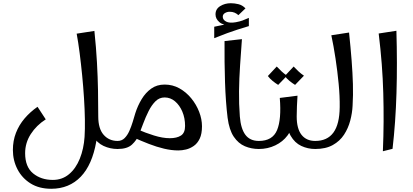

<svg xmlns="http://www.w3.org/2000/svg" viewBox="-20 -925 2564 1192"><path d="M298 247Q223 247 170 214Q117 181 88.5 126Q60 71 60 6Q60 -51 79 -100Q98 -149 132.5 -189.5Q167 -230 213 -262L264 -184Q206 -147 171 -92.5Q136 -38 136 26Q136 111 185.5 151.5Q235 192 308 192Q366 192 408.5 156.5Q451 121 475.5 60Q500 -1 505 -75Q508 -122 507 -184Q506 -246 501.5 -316.5Q497 -387 490 -458Q483 -529 474.5 -595.5Q466 -662 456 -716L566 -733Q577 -628 582 -537Q587 -446 588.5 -364Q590 -282 590 -202Q590 -116 577.5 -45Q565 26 541 80.5Q517 135 481.5 172Q446 209 400 228Q354 247 298 247ZM710 0Q664 0 623 -19Q582 -38 556 -82Q530 -126 530 -202H590Q590 -126 623.5 -88Q657 -50 710 -50L730 -25Z M1087 9Q1045 9 998.5 -2Q952 -13 904.5 -31.5Q857 -50 810 -71L836 -121Q881 -101 935.5 -84Q990 -67 1034 -67Q1078 -67 1103.5 -83.5Q1129 -100 1129 -143Q1129 -192 1112 -232Q1095 -272 1066.5 -296Q1038 -320 1002 -320Q969 -320 945 -296Q921 -272 902.5 -235Q884 -198 869.5 -159Q855 -120 843 -90Q829 -55 799.5 -27.5Q770 0 710 0V-50Q736 -50 753.5 -67.5Q771 -85 783 -112Q795 -139 804 -168.5Q813 -198 820 -222Q835 -269 859.5 -309.5Q884 -350 919 -375Q954 -400 1002 -400Q1052 -400 1094 -376.5Q1136 -353 1167.5 -314.5Q1199 -276 1216.5 -230.5Q1234 -185 1234 -141Q1234 -94 1220 -64.5Q1206 -35 1183 -19Q1160 -3 1135 3Q1110 9 1087 9Z M1587 0Q1541 0 1500.5 -17Q1460 -34 1431.5 -76Q1403 -118 1393 -194Q1381 -292 1377 -414.5Q1373 -537 1374 -670L1482 -682Q1476 -600 1470.5 -519Q1465 -438 1464 -358.5Q1463 -279 1469 -202Q1475 -126 1503.5 -88Q1532 -50 1587 -50L1607 -25ZM1432 -761 1414 -767Q1366 -767 1342 -787.5Q1318 -808 1318 -836Q1318 -869 1347 -887Q1376 -905 1413 -905Q1436 -905 1460.5 -899Q1485 -893 1504 -873L1460 -831Q1449 -841 1436 -846.5Q1423 -852 1406 -852Q1390 -852 1376.5 -844Q1363 -836 1363 -821Q1363 -802 1384 -791Q1405 -780 1444 -787Q1470 -792 1485 -797.5Q1500 -803 1525 -814V-763ZM1310 -688V-759Q1353 -768 1387 -775Q1421 -782 1454 -788Q1487 -794 1525 -800V-763Q1485 -751 1454 -741Q1423 -731 1390 -719Q1357 -707 1310 -688Z M1587 0V-50Q1672 -50 1700 -117Q1728 -184 1717 -317L1827 -331Q1825 -298 1823.5 -266Q1822 -234 1822 -202L1794 -172Q1794 -123 1765 -84Q1736 -45 1689 -22.5Q1642 0 1587 0ZM1937 0Q1891 0 1850.5 -19Q1810 -38 1784.5 -82Q1759 -126 1759 -202H1822Q1822 -126 1852 -88Q1882 -50 1937 -50L1957 -25ZM1707 -398Q1689 -409 1672 -423Q1655 -437 1643 -453L1698 -512Q1713 -496 1728 -482Q1743 -468 1762 -455ZM1812 -398Q1794 -409 1777 -423Q1760 -437 1748 -453L1803 -512Q1818 -496 1833 -482Q1848 -468 1867 -455Z M1937 0V-50Q2012 -50 2050 -102Q2088 -154 2089 -260Q2090 -326 2082.5 -404.5Q2075 -483 2063 -562Q2051 -641 2037 -706L2147 -723Q2157 -628 2163 -549.5Q2169 -471 2171 -403Q2173 -335 2169 -269Q2167 -224 2154.5 -176.5Q2142 -129 2116 -89Q2090 -49 2046 -24.5Q2002 0 1937 0Z M2357 14Q2361 -81 2361.5 -170Q2362 -259 2359.5 -347.5Q2357 -436 2350 -527.5Q2343 -619 2331 -717L2441 -734Q2447 -531 2441.5 -347.5Q2436 -164 2417 -1Z"/></svg>

Font: Marhey Light Light
Style: Regular
Weight: 300
Version: Version 1.000